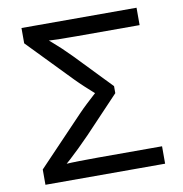

<svg xmlns="http://www.w3.org/2000/svg" viewBox="-81 -805 840 881"><g transform="rotate(-10 339.0 -364.0)"><path d="M60.1 0V-71.3L273.4 -294.9Q292.5 -314.9 312.3 -333.3Q332 -351.6 349.1 -367.2Q366.2 -382.8 378.4 -393.6V-355.5Q366.2 -366.7 349.4 -381.6Q332.5 -396.5 313 -414.6Q293.5 -432.6 273.4 -453.1L76.7 -656.2V-727.5H612.8V-646.5H320.3Q277.8 -646.5 242.7 -647.2Q207.5 -647.9 177.2 -649.9L170.9 -666Q186.5 -652.3 204.6 -637Q222.7 -621.6 243.4 -602.1Q264.2 -582.5 289.6 -556.6L448.7 -391.1V-358.4L289.1 -189.9Q261.2 -161.1 236.8 -137.5Q212.4 -113.8 191.4 -94.7Q170.4 -75.7 153.8 -61.5L160.6 -77.6Q195.3 -79.6 233.6 -80.3Q272 -81.1 320.3 -81.1H617.7V0Z"/></g></svg>

Font: Inter 17pt
Style: Regular
Weight: 400
Version: Version 4.001;git-66647c0bb